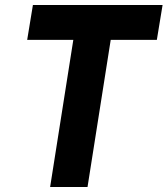

<svg xmlns="http://www.w3.org/2000/svg" viewBox="-20 -750 672 770"><path d="M331 0H181L274 -590H89L112 -730H632L609 -590H424Z"/></svg>

Font: JetBrains Mono Extra Bold
Style: Italic
Weight: 800
Italic angle: -9°
Monospace: yes
Designer: Philipp Nurullin, Konstantin Bulenkov
Foundry: JetBrains
Version: 2.002